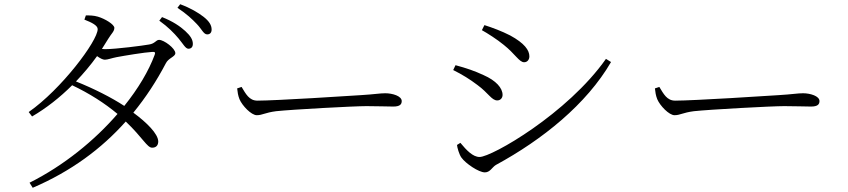

<svg xmlns="http://www.w3.org/2000/svg" viewBox="-20 -827 4020 910"><path d="M873 -596C886 -596 894 -604 894 -619C894 -639 883 -657 858 -680C834 -702 799 -726 748 -746L735 -729C777 -699 805 -670 826 -645C848 -619 859 -596 873 -596ZM962 -664C975 -664 983 -672 983 -687C983 -708 971 -727 944 -748C919 -767 885 -788 834 -807L821 -790C866 -760 890 -737 913 -713C937 -688 945 -664 962 -664ZM116 -296 132 -275C199 -314 264 -365 322 -423C404 -384 476 -338 537 -287C428 -161 282 -42 120 39L135 63C317 -15 461 -122 576 -251C657 -174 677 -127 701 -127C720 -127 730 -138 730 -157C729 -193 676 -246 612 -293C671 -365 722 -443 766 -527C778 -552 811 -558 811 -575C811 -598 757 -638 734 -638C719 -638 715 -620 686 -616C659 -611 529 -594 478 -594L463 -595L493 -643C508 -668 522 -678 522 -695C522 -711 478 -738 444 -748C424 -754 404 -754 387 -754L380 -734C416 -720 443 -706 443 -689C443 -633 270 -403 116 -296ZM569 -325C508 -365 425 -407 340 -441C376 -479 410 -519 440 -561C454 -551 467 -544 477 -544C490 -544 511 -552 532 -556C569 -563 665 -579 702 -581C713 -582 718 -579 713 -567C685 -491 635 -407 569 -325Z M1197 -281C1224 -281 1235 -293 1289 -300C1363 -308 1656 -324 1717 -324C1776 -324 1811 -322 1844 -322C1876 -322 1884 -333 1884 -348C1884 -372 1840 -385 1806 -385C1780 -385 1756 -380 1689 -376C1647 -373 1286 -350 1200 -350C1161 -350 1145 -382 1125 -415L1104 -408C1106 -390 1108 -375 1115 -357C1128 -326 1171 -281 1197 -281Z M2278 -10C2303 -10 2312 -34 2330 -45C2551 -165 2760 -333 2876 -533L2852 -548C2670 -289 2311 -83 2253 -83C2221 -83 2191 -115 2162 -150L2146 -140C2147 -128 2156 -95 2167 -80C2187 -52 2249 -10 2278 -10ZM2337 -351C2352 -351 2362 -363 2362 -377C2362 -410 2331 -445 2272 -471C2229 -491 2191 -504 2139 -518L2128 -495C2172 -473 2206 -452 2243 -424C2295 -386 2310 -351 2337 -351ZM2464 -532C2480 -532 2489 -545 2489 -560C2489 -589 2466 -622 2398 -659C2359 -679 2314 -696 2276 -708L2264 -684C2291 -669 2335 -641 2368 -614C2421 -572 2441 -532 2464 -532Z M3177 -281C3204 -281 3215 -293 3269 -300C3343 -308 3636 -324 3697 -324C3756 -324 3791 -322 3824 -322C3856 -322 3864 -333 3864 -348C3864 -372 3820 -385 3786 -385C3760 -385 3736 -380 3669 -376C3627 -373 3266 -350 3180 -350C3141 -350 3125 -382 3105 -415L3084 -408C3086 -390 3088 -375 3095 -357C3108 -326 3151 -281 3177 -281Z"/></svg>

Font: Source Han Serif CN Light
Style: Regular
Weight: 300
Designer: Ryoko NISHIZUKA 西塚涼子 (kana & ideographs); Frank Grießhammer (Latin, Greek & Cyrillic); Wenlong ZHANG 张文龙 (bopomofo); San
Foundry: Adobe
Version: Version 2.003;hotconv 1.1.1;makeotfexe 2.6.0